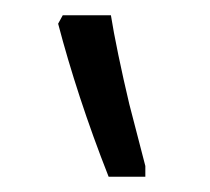

<svg xmlns="http://www.w3.org/2000/svg" viewBox="-20 -834 275 251"><path d="M170 -603V-617L149 -698C139 -740 129 -788 125 -814H62L56 -803C72 -742 94 -674 122 -603Z"/></svg>

Font: Noto Serif Armenian SemiCondensed
Style: Regular
Weight: 400
Width: 4
Designer: Monotype Design Team
Foundry: Monotype Imaging Inc.
Version: Version 2.008